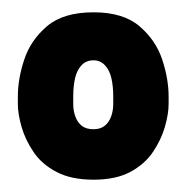

<svg xmlns="http://www.w3.org/2000/svg" viewBox="-20 -726 303 312"><path d="M254 -557Q254 -541 248 -520Q242 -499 228.5 -479Q215 -459 191.5 -446.5Q168 -434 132 -434Q96 -434 72 -446.5Q48 -459 34.5 -479Q21 -499 15 -520Q9 -541 9 -557V-569Q9 -598 19.5 -629.5Q30 -661 56.5 -683.5Q83 -706 132 -706Q180 -706 206.5 -683.5Q233 -661 243.5 -629.5Q254 -598 254 -569ZM164 -569Q164 -586 161 -599Q158 -612 150.5 -620Q143 -628 132 -628Q120 -628 112.5 -620Q105 -612 102 -599Q99 -586 99 -569V-557Q99 -546 102.5 -536.5Q106 -527 113 -521.5Q120 -516 132 -516Q143 -516 150 -521.5Q157 -527 160.5 -536.5Q164 -546 164 -557Z"/></svg>

Font: Winky Sans ExtraBold
Style: Regular
Weight: 800
Designer: Simon Atzbach
Foundry: typofactur
Version: Version 1.205